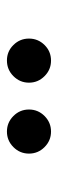

<svg xmlns="http://www.w3.org/2000/svg" viewBox="168 -1174 164 540"><g transform="rotate(90 250.0 -904.0)"><path d="M350 -841.5Q324.5 -841.5 306.2 -859.8Q288 -878 288 -903.5Q288 -929 306.2 -947.2Q324.5 -965.5 350 -965.5Q375.5 -965.5 393.8 -947.2Q412 -929 412 -903.5Q412 -878 393.8 -859.8Q375.5 -841.5 350 -841.5ZM150 -841.5Q124.5 -841.5 106.5 -859.8Q88.5 -878 88.5 -903.5Q88.5 -929 106.5 -947.2Q124.5 -965.5 150.5 -965.5Q176 -965.5 194.2 -947.2Q212.5 -929 212.5 -903.5Q212.5 -878 194.2 -859.8Q176 -841.5 150 -841.5Z"/></g></svg>

Font: Bodoni Moda 11pt ExtraBold
Style: Regular
Weight: 800
Designer: Owen Earl
Foundry: indestructible type
Version: Version 2.004